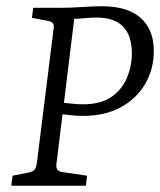

<svg xmlns="http://www.w3.org/2000/svg" viewBox="-20 -593 511 613"><path d="M160 -68Q159 -58 163 -52Q167 -46 177 -44L258 -32L254 0H16L20 -32L71 -42Q86 -45 91 -52Q96 -59 98 -75L151 -500Q153 -513 149 -518.5Q145 -524 134 -526L82 -536L86 -568H171Q202 -568 240.5 -570.5Q279 -573 306 -573Q360 -573 396.5 -556.5Q433 -540 452 -508Q471 -476 471 -431Q471 -372 443.5 -325Q416 -278 365.5 -250.5Q315 -223 245 -223Q221 -223 197.5 -226Q174 -229 161 -230L165 -267Q182 -265 204.5 -262.5Q227 -260 245 -260Q303 -260 337 -284.5Q371 -309 386 -346Q401 -383 401 -422Q401 -537 289 -537Q272 -537 251 -535Q230 -533 217 -533Z"/></svg>

Font: Yrsa Light
Style: Italic
Weight: 300
Italic angle: -7.10001°
Designer: Anna Giedrys (Yrsa+Rasa design), David Brezina (Yrsa art-direction, Rasa art-direction, design)
Foundry: Rosetta Type Foundry
Version: Version 2.004